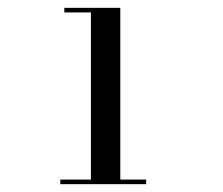

<svg xmlns="http://www.w3.org/2000/svg" viewBox="-20 -926 570 490"><path d="M134 -467.7H212V-894.3H144.2V-906H287V-467.7H353V-456H134Z"/></svg>

Font: Bodoni* 11pt Medium
Style: Regular
Weight: 500
Version: Version 2.3